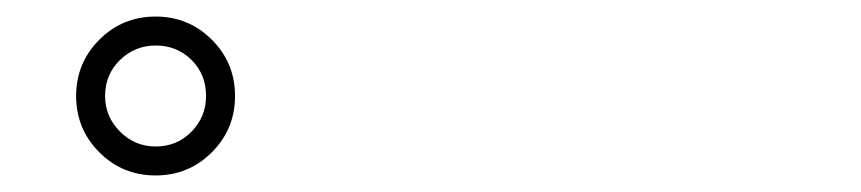

<svg xmlns="http://www.w3.org/2000/svg" viewBox="-20 -821 1040 232"><path d="M264 -705Q264 -665 236 -637Q208 -609 168 -609Q128 -609 100 -637Q72 -665 72 -705Q72 -745 100 -773Q128 -801 168 -801Q208 -801 236 -773Q264 -745 264 -705ZM229 -705Q229 -731 211.5 -748.5Q194 -766 168 -766Q143 -766 125 -748.5Q107 -731 107 -705Q107 -680 125 -662Q143 -644 168 -644Q194 -644 211.5 -662Q229 -680 229 -705Z"/></svg>

Font: Moon Stars Kai T HW Light
Style: Regular
Weight: 300
Designer: GuiWonder
Version: Version 1.101